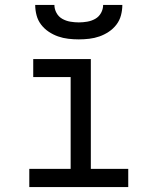

<svg xmlns="http://www.w3.org/2000/svg" viewBox="-20 -760 640 780"><path d="M99 0V-74H267V-447H115V-520H349V-74H501V0ZM300 -600Q279 -600 257.5 -602.5Q236 -605 216 -612Q196 -619 178 -631Q160 -643 147 -660Q134 -677 128.5 -698Q123 -719 123 -740H201Q201 -723 209.5 -707.5Q218 -692 233 -683.5Q248 -675 265.5 -672Q283 -669 300 -669Q317 -669 334.5 -672Q352 -675 367 -683.5Q382 -692 390.5 -707.5Q399 -723 399 -740H477Q477 -719 471.5 -698Q466 -677 453 -660Q440 -643 422 -631Q404 -619 384 -612Q364 -605 342.5 -602.5Q321 -600 300 -600Z"/></svg>

Font: Nova
Style: Regular
Weight: 400
Monospace: yes
Designer: Belleve Invis
Foundry: Belleve Invis
Version: Version 24.1.4; ttfautohint (v1.8.4)